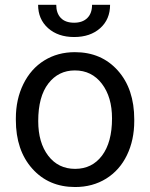

<svg xmlns="http://www.w3.org/2000/svg" viewBox="-20 -750 610 780"><path d="M44.4 -269Q44.4 -346.7 75 -408.7Q105.5 -470.7 159.9 -504.4Q214.4 -538.1 284.2 -538.1Q392.1 -538.1 458.7 -463.4Q525.4 -388.7 525.4 -264.6V-258.3Q525.4 -181.2 495.8 -119.9Q466.3 -58.6 411.4 -24.4Q356.4 9.8 285.2 9.8Q177.7 9.8 111.1 -64.9Q44.4 -139.6 44.4 -262.7ZM135.3 -258.3Q135.3 -170.4 176 -117.2Q216.8 -64 285.2 -64Q354 -64 394.5 -117.9Q435.1 -171.9 435.1 -269Q435.1 -356 393.8 -409.9Q352.5 -463.9 284.2 -463.9Q217.3 -463.9 176.3 -410.6Q135.3 -357.4 135.3 -258.3ZM427.2 -730.5Q427.2 -671.4 387 -635.5Q346.7 -599.6 281.2 -599.6Q215.8 -599.6 175.3 -635.7Q134.8 -671.9 134.8 -730.5H208.5Q208.5 -696.3 227.1 -677Q245.6 -657.7 281.2 -657.7Q315.4 -657.7 334.7 -676.8Q354 -695.8 354 -730.5Z"/></svg>

Font: RobotoInd
Style: Regular
Weight: 400
Designer: Google
Version: Version 2.001101; 2014